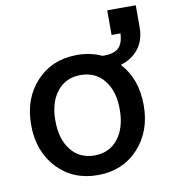

<svg xmlns="http://www.w3.org/2000/svg" viewBox="-79 -752 729 828"><g transform="rotate(-10 285.5 -338.5)"><path d="M284 8Q175 8 106 -65.5Q37 -139 37 -255Q37 -371 106 -444.5Q175 -518 284 -518Q343 -518 392 -495Q440 -494 461.5 -513Q483 -532 485 -577H446V-685H571V-590Q571 -531 541 -494Q511 -457 463 -443Q530 -370 530 -255Q530 -140 461 -66Q392 8 284 8ZM143 -255Q143 -174 181 -126Q219 -78 284 -78Q349 -78 387 -126Q425 -174 425 -255Q425 -335 387 -382.5Q349 -430 284 -430Q219 -430 181 -382.5Q143 -335 143 -255Z"/></g></svg>

Font: LT Superior Semi-bold
Style: Regular
Weight: 600
Designer: Daniel Lyons
Foundry: LyonsType
Version: Version 1.0